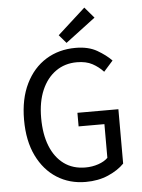

<svg xmlns="http://www.w3.org/2000/svg" viewBox="-59 -913 718 971"><g transform="rotate(-5 300.0 -427.5)"><path d="M337 12Q255 12 191 -28.5Q127 -69 90 -145Q53 -221 53 -328Q53 -434 90.5 -510.5Q128 -587 193.5 -627.5Q259 -668 344 -668Q409 -668 453 -642.5Q497 -617 525 -588L478 -535Q454 -561 422.5 -578Q391 -595 344 -595Q283 -595 237 -562.5Q191 -530 165.5 -471Q140 -412 140 -330Q140 -247 164 -187Q188 -127 233 -94Q278 -61 342 -61Q376 -61 407 -71.5Q438 -82 456 -100V-271H325V-340H533V-64Q502 -32 451.5 -10Q401 12 337 12ZM301 -697 265 -739 406 -867 453 -812Z"/></g></svg>

Font: Source Code Pro
Style: Regular
Weight: 400
Monospace: yes
Designer: Paul D. Hunt, Teo Tuominen
Foundry: Adobe Systems Incorporated
Version: Version 1.018;hotconv 1.0.116;makeotfexe 2.5.65601